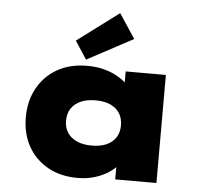

<svg xmlns="http://www.w3.org/2000/svg" viewBox="-56 -878 1016 947"><g transform="rotate(5 452.0 -405.0)"><path d="M362 9Q277 9 214 -26.5Q151 -62 116.5 -124Q82 -186 82 -267Q82 -349 117 -412Q152 -475 214.5 -510.5Q277 -546 362 -546Q410 -546 449.5 -535Q489 -524 519 -505.5Q549 -487 569.5 -465Q590 -443 599 -422L553 -417V-535H752V0H548V-144L591 -130Q585 -104 565 -79Q545 -54 515.5 -34.5Q486 -15 447 -3Q408 9 362 9ZM418 -156Q461 -156 491 -169.5Q521 -183 537 -208Q553 -233 553 -267Q553 -303 537 -328Q521 -353 491 -366.5Q461 -380 418 -380Q375 -380 344.5 -366.5Q314 -353 297.5 -328Q281 -303 281 -267Q281 -233 297.5 -208Q314 -183 344.5 -169.5Q375 -156 418 -156ZM353 -576 295 -665 501 -819 581 -698Z"/></g></svg>

Font: Lexend Mega Black
Style: Regular
Weight: 900
Version: Version 1.007